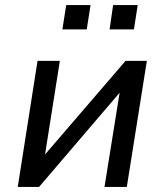

<svg xmlns="http://www.w3.org/2000/svg" viewBox="-20 -737 648 757"><path d="M50 0 128 -497H216L156 -118H149L475 -497H559L480 0H392L453 -380H459L134 0ZM412 -621 426 -717H523L508 -621ZM226 -621 241 -717H337L322 -621Z"/></svg>

Font: Nunito Sans 7pt SemiCondensed Medium
Style: Italic
Weight: 500
Width: 4
Italic angle: -9°
Designer: Vernon Adams
Foundry: Vernon Adams
Version: Version 3.101;gftools[0.9.27]